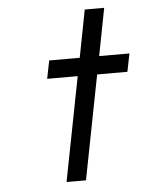

<svg xmlns="http://www.w3.org/2000/svg" viewBox="-47 -650 525 689"><g transform="rotate(-5 215.0 -305.5)"><path d="M238 -375H128L141 -440H251L284 -611H354L321 -440H430L417 -375H308L235 0H165Z"/></g></svg>

Font: Teachers[wght] Italic
Style: Regular
Weight: 400
Designer: Alfredo Marco Pradil & Chank Diesel
Version: Version 1.000;Glyphs 3.1.2 (3151)